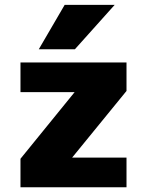

<svg xmlns="http://www.w3.org/2000/svg" viewBox="-20 -788 612 810"><path d="M252.9 -767.6H463.9L295.9 -580.1H143.6ZM294.9 -399.4H66.4V-524.4H513.7V-404.3L284.2 -123H513.7V2H66.4V-118.2Z"/></svg>

Font: Gen Shin Gothic Heavy
Style: Bold
Weight: 900
Designer: [Source Han Sans]
Ryoko NISHIZUKA  (kana & ideographs); Paul D. Hunt (Latin, Greek & Cyrillic); Wenlong ZHANG  (bopomofo
Version: Version 1.002.20150607